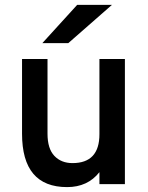

<svg xmlns="http://www.w3.org/2000/svg" viewBox="-20 -752 605 784"><path d="M153 -576 295 -732H437L259 -576ZM386 0V-49Q338 12 254 12Q70 12 70 -206V-511H174V-206Q174 -145 202 -115.5Q230 -86 276 -86Q386 -86 386 -204V-511H490V0Z"/></svg>

Font: Overpass Light
Style: Bold
Weight: 600
Designer: Delve Withrington, Thomas Jockin
Foundry: Delve Fonts
Version: Version 3.000;DELV;Overpass